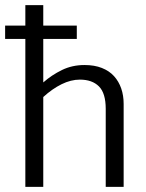

<svg xmlns="http://www.w3.org/2000/svg" viewBox="-30 -730 572 750"><path d="M270 -630V-578H139V-408Q172 -437 212 -456.5Q252 -476 300 -476Q339 -476 368 -464.5Q397 -453 415.5 -432.5Q434 -412 443.5 -384.5Q453 -357 453 -324V0H383V-305Q383 -366 356.5 -392.5Q330 -419 282 -419Q247 -419 210.5 -401Q174 -383 139 -351V0H69V-578H-10V-630H69V-710H139V-630Z"/></svg>

Font: Mukta Vaani Light
Style: Regular
Weight: 300
Designer: Noopur Datye, Girish Dalvi, Yashodeep Gholap, Pallavi Karambelkar
Foundry: Ek Type
Version: Version 2.538;PS 1.000;hotconv 16.6.51;makeotf.lib2.5.65220;